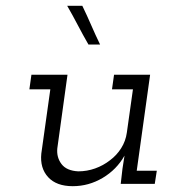

<svg xmlns="http://www.w3.org/2000/svg" viewBox="-20 -632 587 660"><path d="M395 0H512L519 -45H450L496 -375H372L365 -325H437L416 -176Q412 -147 396.5 -122.5Q381 -98 358 -81Q335 -63 307 -53Q279 -43 249 -43Q209 -45 191.5 -68Q174 -91 177 -122L212 -375H88L81 -325H153L122 -104Q117 -54 145.5 -23Q174 8 230 8Q285 8 333 -20.5Q381 -49 408 -97L401 -52ZM263 -612H211Q230 -579 247.5 -545.5Q265 -512 284 -479H324Q308 -512 293.5 -545.5Q279 -579 263 -612Z"/></svg>

Font: Josefin Slab Medium
Style: Italic
Weight: 500
Italic angle: -12°
Version: Version 2.000